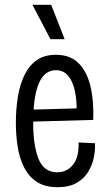

<svg xmlns="http://www.w3.org/2000/svg" viewBox="-20 -768 451 799"><path d="M220 11Q166 11 132 -12Q98 -35 79 -74Q60 -113 53 -160.5Q46 -208 46 -257Q46 -312 54 -363Q62 -414 81 -454Q100 -494 132 -517Q164 -540 213 -540Q271 -540 306 -506Q341 -472 356 -410.5Q371 -349 368 -269L118 -262V-260Q118 -162 140.5 -106.5Q163 -51 218 -51Q258 -51 283.5 -82Q309 -113 307 -175L375 -172Q377 -145 370.5 -113Q364 -81 347 -53Q330 -25 299 -7Q268 11 220 11ZM213 -476Q171 -476 148 -434Q125 -392 120 -312L299 -317Q298 -392 276 -434Q254 -476 213 -476ZM190 -605 115 -748H193L249 -605Z"/></svg>

Font: Bricolage Grotesque 10pt Condensed Light
Style: Regular
Weight: 300
Width: 3
Designer: Mathieu Triay
Foundry: Atelier Triay
Version: Version 1.000; ttfautohint (v1.8.4.7-5d5b);gftools[0.9.32]